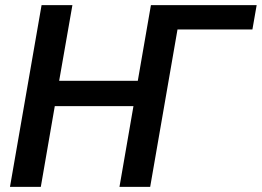

<svg xmlns="http://www.w3.org/2000/svg" viewBox="-20 -731 1024 751"><path d="M263.2 -710.9H142.6L19 0H139.6L194.3 -315.9H502L447.3 0H567.4L674.3 -615.7H967.3L983.9 -710.9H570.3L519 -415H211.4Z"/></svg>

Font: Roboto Medium
Style: Italic
Weight: 500
Italic angle: -12°
Designer: Google
Version: Version 2.137; 2017